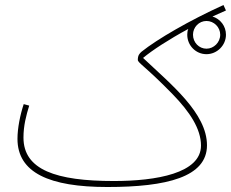

<svg xmlns="http://www.w3.org/2000/svg" viewBox="-20 -728 925 769"><path d="M410 21C648 21 809 -19 809 -146C809 -275 665 -390 553 -496C589 -526 656 -570 734 -612C731 -605 730 -597 730 -589C730 -546 764 -511 807 -511C849 -511 885 -546 885 -589C885 -623 863 -652 831 -662C849 -670 867 -678 885 -686L875 -708C737 -645 611 -572 547 -521C538 -513 532 -506 532 -488C532 -476 564 -461 672 -350C740 -280 785 -212 785 -145C785 -34 606 -3 436 -3C204 -3 74 -48 74 -177C74 -225 85 -266 97 -305L75 -311C61 -269 50 -215 50 -172C50 -36 178 21 410 21ZM807 -533C777 -533 753 -558 753 -589C753 -619 777 -644 807 -644C837 -644 862 -619 862 -589C862 -558 836 -533 807 -533Z"/></svg>

Font: Noto Sans Arabic Thin
Style: Regular
Weight: 100
Designer: Monotype Design Team, Nadine Chahine, Nizar Qandah and Khaled Hosny
Foundry: Monotype Imaging Inc.
Version: Version 2.012